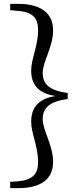

<svg xmlns="http://www.w3.org/2000/svg" viewBox="-20 -804 416 998"><path d="M332 -321C232 -333 202 -371 202 -425C202 -484 256 -560 256 -646C256 -736 193 -784 72 -784H33V-751L68 -748C150 -742 178 -712 178 -646C178 -568 142 -496 142 -438C142 -372 172 -319 269 -305C172 -290 142 -237 142 -171C142 -113 178 -41 178 38C178 102 150 132 68 139L33 141V174H72C193 174 256 128 256 37C256 -49 202 -126 202 -185C202 -238 232 -277 332 -289Z"/></svg>

Font: Source Han Serif SC Medium
Style: Regular
Weight: 500
Designer: Ryoko NISHIZUKA 西塚涼子 (kana & ideographs); Frank Grießhammer (Latin, Greek & Cyrillic); Wenlong ZHANG 张文龙 (bopomofo); San
Foundry: Adobe
Version: Version 2.003;hotconv 1.1.1;makeotfexe 2.6.0